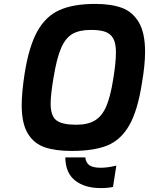

<svg xmlns="http://www.w3.org/2000/svg" viewBox="-20 -766 762 982"><path d="M91 -228Q91 -293 106 -390Q128 -529 171 -606Q214 -683 284.5 -714.5Q355 -746 467 -746Q548 -746 603 -726Q658 -706 690 -652Q722 -598 722 -501Q722 -434 706 -341Q684 -200 641 -125Q598 -50 529 -22Q460 6 346 6Q263 6 208 -13Q153 -32 122 -83.5Q91 -135 91 -228ZM559 -361Q573 -445 573 -499Q573 -545 559 -569.5Q545 -594 518 -603.5Q491 -613 445 -613Q386 -613 350.5 -592.5Q315 -572 292.5 -520Q270 -468 254 -370Q239 -282 239 -236Q239 -173 268.5 -150.5Q298 -128 370 -128Q429 -128 465.5 -150Q502 -172 523.5 -222Q545 -272 559 -361ZM314 39H416Q420 68 438.5 80Q457 92 495 92Q531 92 575 81L558 190Q531 196 495 196Q414 196 364.5 157.5Q315 119 314 39Z"/></svg>

Font: Exo
Style: Bold Italic
Weight: 700
Italic angle: -9°
Designer: Natanael Gama
Foundry: Natanael Gama
Version: Version 1.500; ttfautohint (v1.6)